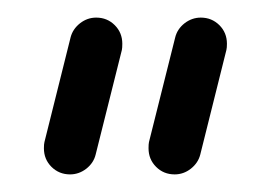

<svg xmlns="http://www.w3.org/2000/svg" viewBox="-20 -608 305 216"><path d="M205.9 -588.2Q218.2 -588.2 226.8 -579.7Q235.3 -571.2 235.3 -558.8Q235.3 -554.1 234.7 -551.8L205.3 -434.1Q202.9 -424.7 194.7 -418.2Q186.5 -411.8 176.5 -411.8Q164.1 -411.8 155.6 -420.3Q147.1 -428.8 147.1 -441.2Q147.1 -445.9 147.6 -448.2L177.1 -565.9Q179.4 -575.3 187.6 -581.8Q195.9 -588.2 205.9 -588.2ZM88.2 -588.2Q100.6 -588.2 109.1 -579.7Q117.6 -571.2 117.6 -558.8Q117.6 -554.1 117.1 -551.8L87.6 -434.1Q85.3 -424.7 77.1 -418.2Q68.8 -411.8 58.8 -411.8Q46.5 -411.8 37.9 -420.3Q29.4 -428.8 29.4 -441.2Q29.4 -445.9 30 -448.2L59.4 -565.9Q61.8 -575.3 70 -581.8Q78.2 -588.2 88.2 -588.2Z"/></svg>

Font: OpenGost Type B TT
Style: Regular
Weight: 400
Version: Version 0.3